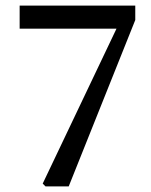

<svg xmlns="http://www.w3.org/2000/svg" viewBox="-20 -666 540 686"><path d="M132.6 -10 410.9 -594.4 428.5 -563.6H50.2V-646.1H463.3V-594.5L225.5 0H142.6Z"/></svg>

Font: Adobe Variable Font Prototype
Style: Regular
Weight: 389
Designer: Frank Grießhammer
Foundry: Adobe
Version: Version 1.004;hotconv 1.0.113;makeotfexe 2.5.65598